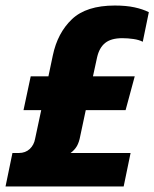

<svg xmlns="http://www.w3.org/2000/svg" viewBox="-45 -674 558 694"><path d="M-25 0 0 -121H23Q47 -121 62.5 -135.5Q78 -150 82 -173L104 -276H40L66 -398H130L146 -474Q163 -555 215 -604.5Q267 -654 370 -654Q411 -654 441 -647.5Q471 -641 493 -630L471 -523Q458 -530 437.5 -533Q417 -536 397 -536Q357 -536 335.5 -519Q314 -502 306 -467L291 -398H442L409 -276H265L245 -182Q241 -160 233 -146Q225 -132 210 -121H427L402 0Z"/></svg>

Font: Kanit SemiBold
Style: Italic
Weight: 600
Italic angle: -12°
Designer: Katatrad Team
Foundry: CadsonDemak
Version: Version 2.000; ttfautohint (v1.8.3)